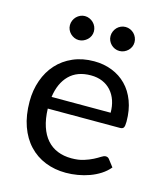

<svg xmlns="http://www.w3.org/2000/svg" viewBox="-107 -783 742 870"><g transform="rotate(15 264.0 -348.0)"><path d="M409.5 -308.5Q409.5 -339.5 400.8 -365.2Q392 -391 375.2 -409.8Q358.5 -428.5 334.5 -438.8Q310.5 -449 280 -449Q216 -449 178.8 -411.8Q141.5 -374.5 132.5 -308.5ZM481.5 -71Q465 -51 442 -36.2Q419 -21.5 392.8 -12Q366.5 -2.5 338.5 2.2Q310.5 7 283 7Q230.5 7 186.2 -10.8Q142 -28.5 109.8 -62.8Q77.5 -97 59.5 -147.5Q41.5 -198 41.5 -263.5Q41.5 -316.5 57.8 -362.5Q74 -408.5 104.5 -442.2Q135 -476 179 -495.2Q223 -514.5 278 -514.5Q323.5 -514.5 362.2 -499.2Q401 -484 429.2 -455.2Q457.5 -426.5 473.5 -384.2Q489.5 -342 489.5 -288Q489.5 -267 485 -260Q480.5 -253 468 -253H129.5Q131 -205 142.8 -169.5Q154.5 -134 175.5 -110.2Q196.5 -86.5 225.5 -74.8Q254.5 -63 290.5 -63Q324 -63 348.2 -70.8Q372.5 -78.5 390 -87.5Q407.5 -96.5 419.2 -104.2Q431 -112 439.5 -112Q450.5 -112 456.5 -103.5ZM241 -644.5Q241 -633 236.5 -623Q232 -613 224 -605.5Q216 -598 205.8 -593.5Q195.5 -589 184 -589Q173 -589 163 -593.5Q153 -598 145.2 -605.5Q137.5 -613 133 -623Q128.5 -633 128.5 -644.5Q128.5 -656 133 -666.5Q137.5 -677 145.2 -684.8Q153 -692.5 163 -697Q173 -701.5 184 -701.5Q195.5 -701.5 205.8 -697Q216 -692.5 224 -684.8Q232 -677 236.5 -666.5Q241 -656 241 -644.5ZM431.5 -644.5Q431.5 -633 427 -623Q422.5 -613 414.8 -605.5Q407 -598 396.8 -593.5Q386.5 -589 375 -589Q363.5 -589 353.2 -593.5Q343 -598 335.5 -605.5Q328 -613 323.5 -623Q319 -633 319 -644.5Q319 -656 323.5 -666.5Q328 -677 335.5 -684.8Q343 -692.5 353.2 -697Q363.5 -701.5 375 -701.5Q386.5 -701.5 396.8 -697Q407 -692.5 414.8 -684.8Q422.5 -677 427 -666.5Q431.5 -656 431.5 -644.5Z"/></g></svg>

Font: Lato-Regular
Style: Regular
Weight: 400
Designer: Lukasz Dziedzic with Adam Twardoch and Botio Nikoltchev
Foundry: tyPoland Lukasz Dziedzic
Version: Version 2.015; 2015-08-06; http://www.latofonts.com/